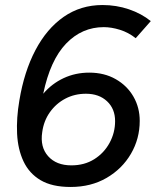

<svg xmlns="http://www.w3.org/2000/svg" viewBox="-20 -732 620 764"><path d="M261 12Q187 12 141.5 -15Q96 -42 73.5 -90Q51 -138 48 -200Q45 -262 57 -332Q76 -447 121 -532.5Q166 -618 233.5 -665Q301 -712 388 -712Q443 -712 493 -695Q543 -678 580 -648L520 -580Q491 -603 457 -613.5Q423 -624 393 -624Q306 -624 243 -558.5Q180 -493 152 -359Q186 -399 233 -421Q280 -443 335 -443Q395 -443 440.5 -417Q486 -391 511 -347.5Q536 -304 536 -251Q536 -180 501 -120Q466 -60 404 -24Q342 12 261 12ZM264 -74Q316 -74 355 -98.5Q394 -123 416 -163.5Q438 -204 438 -250Q438 -299 406 -329Q374 -359 322 -359Q277 -359 240 -339.5Q203 -320 178.5 -285.5Q154 -251 148 -206Q139 -147 171.5 -110.5Q204 -74 264 -74Z"/></svg>

Font: Figtree Medium
Style: Italic
Weight: 500
Italic angle: -9.5°
Foundry: Erik Kennedy
Version: Version 2.001; ttfautohint (v1.8.4.7-5d5b);gftools[0.9.27]